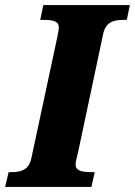

<svg xmlns="http://www.w3.org/2000/svg" viewBox="-42 -734 530 754"><path d="M-22 0H317L330 -58H319C282 -58 255 -62 255 -88C255 -100 260 -115 265 -138L363 -600C373 -649 406 -656 445 -656H456L468 -714H128L116 -656H126C164 -656 189 -652 189 -626C189 -620 188 -610 183 -588L81 -112C71 -65 38 -58 2 -58H-8Z"/></svg>

Font: Noto Serif Condensed Black
Style: Italic
Weight: 900
Width: 3
Italic angle: -12°
Designer: Monotype Design Team
Foundry: Monotype Imaging Inc.
Version: Version 2.013